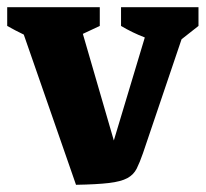

<svg xmlns="http://www.w3.org/2000/svg" viewBox="-44 -509 571 533"><path d="M167 4 22 -413Q-1 -424 -24 -437V-489H233V-437L186 -415L272 -119L358 -405Q324 -418 292 -437V-489H507V-437L460 -400L353 -84Q344 -58 335.5 -41Q327 -24 309.5 -14.5Q292 -5 258.5 -1Q225 3 167 4Z"/></svg>

Font: Piazzolla
Style: Bold
Weight: 700
Designer: Juan Pablo del Peral
Foundry: Huerta Tipografica
Version: Version 1.330